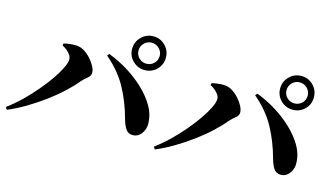

<svg xmlns="http://www.w3.org/2000/svg" viewBox="-82 -1036 2165 1253"><g transform="rotate(15 1000.0 -409.5)"><path d="M822 -537Q775 -537 741.5 -570Q708 -603 708 -651Q708 -698 741.5 -731.5Q775 -765 822 -765Q870 -765 903 -731.5Q936 -698 936 -651Q936 -603 903 -570Q870 -537 822 -537ZM10 -70Q59 -106 106 -151.5Q153 -197 193 -244.5Q233 -292 264 -337Q295 -382 312.5 -418.5Q330 -455 330 -476Q330 -491 321.5 -504.5Q313 -518 299 -530.5Q285 -543 264 -554L267 -568Q283 -572 306 -575Q329 -578 349 -577Q377 -577 403.5 -561Q430 -545 451 -521.5Q472 -498 484.5 -474Q497 -450 497 -431Q497 -410 477 -394.5Q457 -379 439 -359Q408 -321 362.5 -278.5Q317 -236 261 -194.5Q205 -153 144 -116.5Q83 -80 21 -54ZM860 -107Q826 -106 809.5 -131Q793 -156 782 -196Q753 -304 703 -396Q653 -488 562 -565L573 -579Q640 -554 704 -514.5Q768 -475 820 -425.5Q872 -376 903.5 -321.5Q935 -267 936 -211Q938 -184 928 -160.5Q918 -137 900.5 -122.5Q883 -108 860 -107ZM822 -580Q852 -580 873 -600.5Q894 -621 894 -651Q894 -680 873 -701Q852 -722 822 -722Q793 -722 772 -701Q751 -680 751 -651Q751 -621 772 -600.5Q793 -580 822 -580Z M1822 -537Q1775 -537 1741.5 -570Q1708 -603 1708 -651Q1708 -698 1741.5 -731.5Q1775 -765 1822 -765Q1870 -765 1903 -731.5Q1936 -698 1936 -651Q1936 -603 1903 -570Q1870 -537 1822 -537ZM1010 -70Q1059 -106 1106 -151.5Q1153 -197 1193 -244.5Q1233 -292 1264 -337Q1295 -382 1312.5 -418.5Q1330 -455 1330 -476Q1330 -491 1321.5 -504.5Q1313 -518 1299 -530.5Q1285 -543 1264 -554L1267 -568Q1283 -572 1306 -575Q1329 -578 1349 -577Q1377 -577 1403.5 -561Q1430 -545 1451 -521.5Q1472 -498 1484.5 -474Q1497 -450 1497 -431Q1497 -410 1477 -394.5Q1457 -379 1439 -359Q1408 -321 1362.5 -278.5Q1317 -236 1261 -194.5Q1205 -153 1144 -116.5Q1083 -80 1021 -54ZM1860 -107Q1826 -106 1809.5 -131Q1793 -156 1782 -196Q1753 -304 1703 -396Q1653 -488 1562 -565L1573 -579Q1640 -554 1704 -514.5Q1768 -475 1820 -425.5Q1872 -376 1903.5 -321.5Q1935 -267 1936 -211Q1938 -184 1928 -160.5Q1918 -137 1900.5 -122.5Q1883 -108 1860 -107ZM1822 -580Q1852 -580 1873 -600.5Q1894 -621 1894 -651Q1894 -680 1873 -701Q1852 -722 1822 -722Q1793 -722 1772 -701Q1751 -680 1751 -651Q1751 -621 1772 -600.5Q1793 -580 1822 -580Z"/></g></svg>

Font: Noto Serif JP ExtraLight ExtraBold
Style: Regular
Weight: 800
Version: Version 2.003-H1;hotconv 1.1.1;makeotfexe 2.6.0